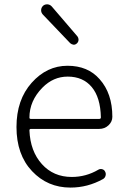

<svg xmlns="http://www.w3.org/2000/svg" viewBox="-20 -849 577 882"><path d="M303.7 12.7Q198.2 12.7 127 -63Q55.7 -138.7 55.7 -265.6Q55.7 -390.6 125.5 -468.8Q195.3 -546.9 290 -546.9Q383.8 -546.9 437.5 -485.4Q496.1 -419.9 496.1 -312.5Q496.1 -290 478.5 -273.4Q460.9 -256.8 435.5 -256.8H122.1Q115.2 -256.8 115.2 -250Q119.1 -154.3 172.4 -95.2Q225.6 -36.1 309.6 -36.1Q375 -36.1 431.6 -69.3Q439.5 -74.2 449.2 -71.8Q459 -69.3 462.9 -60.5Q467.8 -51.8 464.8 -41.5Q461.9 -31.2 453.1 -26.4Q382.8 12.7 303.7 12.7ZM115.2 -308.6Q115.2 -302.7 122.1 -302.7H435.5Q443.4 -302.7 443.4 -309.6Q443.4 -310.5 443.4 -310.5Q441.4 -401.4 401.4 -449.2Q361.3 -497.1 291 -497.1Q224.6 -497.1 174.8 -446.3Q115.2 -385.7 115.2 -308.6ZM334 -650.4Q327.1 -643.6 319.3 -643.6Q318.4 -643.6 318.4 -643.6Q309.6 -644.5 302.7 -650.4L176.8 -782.2Q168.9 -791 168.9 -801.8Q168.9 -813.5 177.7 -822.3Q185.5 -829.1 196.3 -829.1Q197.3 -829.1 198.2 -829.1Q210 -828.1 217.8 -819.3L335.9 -681.6Q340.8 -674.8 340.8 -667Q340.8 -657.2 334 -650.4Z"/></svg>

Font: Gen Jyuu Gothic P Light
Style: Regular
Weight: 200
Designer: [Source Han Sans]
Ryoko NISHIZUKA  (kana & ideographs); Paul D. Hunt (Latin, Greek & Cyrillic); Wenlong ZHANG  (bopomofo
Version: Version 1.002.20150607